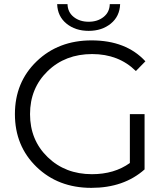

<svg xmlns="http://www.w3.org/2000/svg" viewBox="-20 -901 813 927"><path d="M421 6Q261 6 156.5 -95Q52 -196 52 -350Q52 -504 157 -605Q262 -706 422 -706Q589 -706 682 -605L636 -558Q553 -640 425 -640Q295 -640 210 -557.5Q125 -475 125 -350Q125 -225 210 -142.5Q295 -60 424 -60Q532 -60 607 -114V-350H678V-83Q578 6 421 6ZM256 -881H306Q307 -842 336 -819Q365 -796 408 -796Q451 -796 480 -819Q509 -842 510 -881H560Q558 -822 515 -787Q472 -752 408 -752Q344 -752 301 -787Q258 -822 256 -881Z"/></svg>

Font: Belfius21
Style: Regular
Weight: 400
Designer: Montserrat's base design by Julieta Ulanovsky, modified by Coast SPRL for Belfius Bank NV.
Foundry: Montserrat's base design by Julieta Ulanovsky, modified by Coast SPRL for Belfius Bank NV.
Version: Version 2.000;FEAKit 1.0